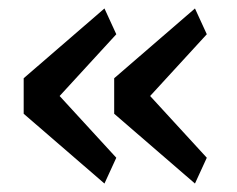

<svg xmlns="http://www.w3.org/2000/svg" viewBox="-20 -509 561 454"><path d="M469 -136 335 -282 469 -428 441 -489 250 -324V-240L441 -75ZM255 -136 121 -282 255 -428 227 -489 36 -324V-240L227 -75Z"/></svg>

Font: IBM Plex Thai Looped Text
Style: Regular
Weight: 450
Designer: Mike Abbink, Paul van der Laan, Pieter van Rosmalen, Ben Mitchell, Mark Frömberg
Foundry: Bold Monday
Version: Version 1.0